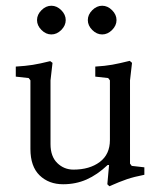

<svg xmlns="http://www.w3.org/2000/svg" viewBox="-20 -628 562 669"><path d="M109 -558Q109 -577 124.5 -592.5Q140 -608 159 -608Q178 -608 193.5 -592.5Q209 -577 209 -558Q209 -539 193.5 -523.5Q178 -508 159 -508Q140 -508 124.5 -523.5Q109 -539 109 -558ZM286 -558Q286 -577 301.5 -592.5Q317 -608 336 -608Q355 -608 370.5 -592.5Q386 -577 386 -558Q386 -539 370.5 -523.5Q355 -508 336 -508Q317 -508 301.5 -523.5Q286 -539 286 -558ZM354 14 360 -53H355Q319 -19 281.5 -2.5Q244 14 200 14Q150 14 118 -17Q86 -48 86 -109V-348L80 -356L35 -361V-396Q69 -398 94 -402Q119 -406 155 -415L163 -409L156 -348V-126Q156 -83 179.5 -60Q203 -37 236 -37Q292 -37 327.5 -63.5Q363 -90 363 -140V-348L357 -356L312 -361V-396Q346 -398 371 -402.5Q396 -407 432 -416L440 -409L433 -348V-58L439 -50L483 -45V-19Q447 -12 422 -3.5Q397 5 361 21Z"/></svg>

Font: EB Squaramond
Style: Regular
Weight: 400
Designer: Jake Brussel Faria
Foundry: Jake Brussel Faria
Version: Version 0.002